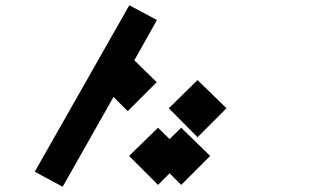

<svg xmlns="http://www.w3.org/2000/svg" viewBox="-20 -696 1190 729"><path d="M465 -274 411 -328 218 13 112 -44 471 -676 576 -620 490 -467 575 -384ZM730 -175 621 -285 730 -392 840 -285ZM668 -211 778 -104 668 6 624 -38 580 6 470 -104 580 -211 624 -168Z"/></svg>

Font: FiraGOUPP
Style: Bold
Weight: 700
Designer: bBox Type
Foundry: bBox Type GmbH
Version: Version 1.001